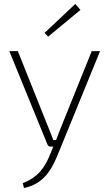

<svg xmlns="http://www.w3.org/2000/svg" viewBox="-20 -740 552 969"><path d="M386 -690 360 -720 205 -574 223 -555ZM443 -482 284 -88C277 -71 270 -51 263 -33H249C243 -51 235 -69 228 -87L70 -482H27L219 -12C222 -4 228 0 236 0H249L235 34C209 101 174 155 95 184L101 209C196 189 238 123 271 42L485 -482Z"/></svg>

Font: Exo 2 Extra Light
Style: Regular
Weight: 250
Designer: Natanael Gama
Version: Version 1.001;PS 001.001;hotconv 1.0.88;makeotf.lib2.5.64775